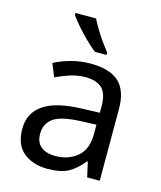

<svg xmlns="http://www.w3.org/2000/svg" viewBox="-115 -850 792 944"><g transform="rotate(15 280.5 -378.0)"><path d="M288 -545Q386 -545 433 -502Q480 -459 480 -365V0H416L399 -76H395Q360 -32 321.5 -11Q283 10 215 10Q142 10 94 -28.5Q46 -67 46 -149Q46 -229 109 -272.5Q172 -316 303 -320L394 -323V-355Q394 -422 365 -448Q336 -474 283 -474Q241 -474 203 -461.5Q165 -449 132 -433L105 -499Q140 -518 188 -531.5Q236 -545 288 -545ZM314 -259Q214 -255 175.5 -227Q137 -199 137 -148Q137 -103 164.5 -82Q192 -61 235 -61Q303 -61 348 -98.5Q393 -136 393 -214V-262ZM256 -766Q267 -744 283.5 -716.5Q300 -689 318.5 -663Q337 -637 352 -618V-606H293Q270 -624 241 -652.5Q212 -681 187.5 -709.5Q163 -738 151 -756V-766Z"/></g></svg>

Font: Noto Sans Old Sogdian
Style: Regular
Weight: 400
Designer: Monotype Design Team
Foundry: Monotype Imaging Inc.
Version: Version 2.002; ttfautohint (v1.8.4.7-5d5b)